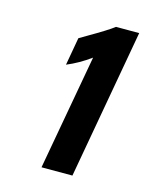

<svg xmlns="http://www.w3.org/2000/svg" viewBox="-75 -763 411 528"><g transform="rotate(15 130.5 -499.0)"><path d="M181 -286 257 -712H191Q173 -698 121 -668L99 -655L85 -576Q119 -590 152 -614L93 -286Z"/></g></svg>

Font: Geom Medium
Style: Italic
Weight: 500
Italic angle: -10°
Version: Version 1.102